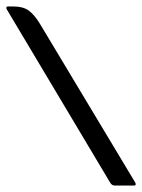

<svg xmlns="http://www.w3.org/2000/svg" viewBox="-99 -576 442 596"><path d="M243 -9 -78 -547Q-82 -556 -74 -556H-59Q-27 -556 -9.5 -543Q8 -530 25 -502L321 -9Q325 0 317 0H258Q248 0 243 -9Z"/></svg>

Font: Zain
Style: Italic
Weight: 400
Italic angle: -10°
Designer: Zain,Boutros
Foundry: Mobile Telecommunications Company (Zain), 2024
Version: Version 1.51; ttfautohint (v1.8.4)